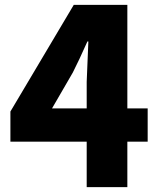

<svg xmlns="http://www.w3.org/2000/svg" viewBox="-20 -764 648 784"><path d="M192.4 -321.3H334V-429.7Q334 -430.7 340.8 -594.7H336.9Q302.7 -517.6 277.3 -467.8ZM583 -321.3V-185.5H500V0H334V-185.5H22.5V-308.6L281.2 -744.1H500V-321.3Z"/></svg>

Font: Gen Shin Gothic Heavy
Style: Bold
Weight: 900
Designer: [Source Han Sans]
Ryoko NISHIZUKA  (kana & ideographs); Paul D. Hunt (Latin, Greek & Cyrillic); Wenlong ZHANG  (bopomofo
Version: Version 1.002.20150607